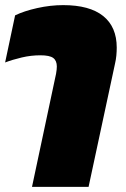

<svg xmlns="http://www.w3.org/2000/svg" viewBox="-22 -570 492 750"><path d="M103 160 197 -282Q200 -299 200 -310Q200 -333 186 -343.5Q172 -354 136 -354Q99 -354 63 -345.5Q27 -337 -2 -326L37 -510Q72 -527 123.5 -538.5Q175 -550 225 -550Q328 -550 381 -507.5Q434 -465 434 -384Q434 -369 432.5 -353Q431 -337 427 -320L324 160Z"/></svg>

Font: Kanit Black
Style: Italic
Weight: 900
Italic angle: -12°
Designer: Katatrad Team
Foundry: CadsonDemak
Version: Version 2.000; ttfautohint (v1.8.3)